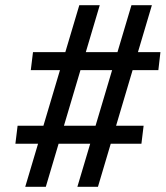

<svg xmlns="http://www.w3.org/2000/svg" viewBox="-20 -732 640 742"><path d="M279 -10 488 -712H567L358.5 -10ZM39.5 -176.5 48 -246H535L526.5 -176.5ZM77.5 -10 286.5 -712H365.5L157 -10ZM99 -461 107.5 -530.5H600L592 -461Z"/></svg>

Font: Spline Sans Mono
Style: Italic
Weight: 400
Italic angle: -4°
Monospace: yes
Designer: Eben Sorkin, Mirko Velimirovic
Foundry: Sorkin Type
Version: Version 1.004